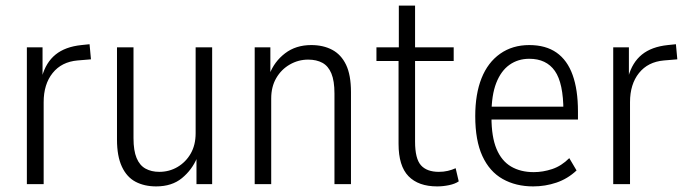

<svg xmlns="http://www.w3.org/2000/svg" viewBox="-20 -658 2459 686"><path d="M76 0V-489H132V-384H130Q144 -435 178.5 -463Q213 -491 271 -497L300 -500L305 -446L257 -442Q200 -437 168 -397Q136 -357 136 -293V0Z M538 8Q496 8 464.5 -8.5Q433 -25 415.5 -62.5Q398 -100 398 -159V-489H457V-164Q457 -120 468 -93.5Q479 -67 500 -55.5Q521 -44 549 -44Q585 -44 614.5 -61.5Q644 -79 661.5 -109.5Q679 -140 679 -182V-489H738V0H682V-94H684Q666 -51 630 -21.5Q594 8 538 8Z M890 0V-489H946V-393H943Q960 -438 998.5 -467.5Q1037 -497 1092 -497Q1135 -497 1167 -480Q1199 -463 1216.5 -426.5Q1234 -390 1234 -329V0H1175V-324Q1175 -369 1164 -395.5Q1153 -422 1132 -433.5Q1111 -445 1081 -445Q1046 -445 1015.5 -427.5Q985 -410 967 -379Q949 -348 949 -306V0Z M1542 8Q1475 8 1439.5 -28.5Q1404 -65 1404 -144V-440H1325V-489H1405V-638H1463V-489H1601V-440H1463V-152Q1463 -91 1484 -67.5Q1505 -44 1548 -44Q1565 -44 1580 -47.5Q1595 -51 1608 -57L1619 -10Q1606 -1 1584.5 3.5Q1563 8 1542 8Z M1885 8Q1823 8 1776 -18.5Q1729 -45 1703.5 -100.5Q1678 -156 1678 -243Q1678 -322 1700.5 -378.5Q1723 -435 1767 -466Q1811 -497 1871 -497Q1930 -497 1968.5 -470Q2007 -443 2026 -390Q2045 -337 2045 -260V-231H1721V-277H2008L1993 -261Q1993 -361 1962.5 -404.5Q1932 -448 1871 -448Q1831 -448 1800.5 -426.5Q1770 -405 1753 -361.5Q1736 -318 1736 -250V-239Q1736 -169 1754 -126Q1772 -83 1806 -63Q1840 -43 1887 -43Q1920 -43 1953 -54Q1986 -65 2014 -93L2040 -49Q2008 -19 1968 -5.5Q1928 8 1885 8Z M2171 0V-489H2227V-384H2225Q2239 -435 2273.5 -463Q2308 -491 2366 -497L2395 -500L2400 -446L2352 -442Q2295 -437 2263 -397Q2231 -357 2231 -293V0Z"/></svg>

Font: Nunito Sans 10pt Condensed Light
Style: Regular
Weight: 300
Width: 3
Designer: Vernon Adams
Foundry: Vernon Adams
Version: Version 3.101;gftools[0.9.27]